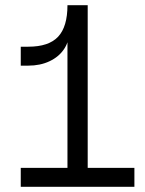

<svg xmlns="http://www.w3.org/2000/svg" viewBox="-20 -720 558 740"><path d="M240 -560 247 -600Q247 -561 227 -531Q207 -501 171 -484Q135 -467 89 -467H60V-540H89Q168 -540 204 -578.5Q240 -617 240 -700H318V-43H240ZM60 -73H498V0H60Z"/></svg>

Font: Uncut Sans Variable
Style: Regular
Weight: 400
Designer: Kasper Nordkvist
Foundry: UNCUT.wtf
Version: Version 1.304;Glyphs 3.2 (3246)